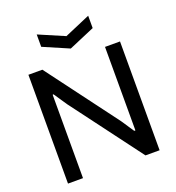

<svg xmlns="http://www.w3.org/2000/svg" viewBox="-167 -1096 1123 1227"><g transform="rotate(-20 395.0 -482.0)"><path d="M222 -964 397 -889 572 -964V-880L396 -805L222 -880ZM84 -740H179L539 -259L597 -172H605V-740H707V0H611L252 -479L192 -568L186 -567V0H84Z"/></g></svg>

Font: Encode Sans Normal
Style: Medium
Weight: 500
Designer: Pablo Impallari, Andres Torresi
Foundry: Pablo Impallari, Andres Torresi
Version: Version 1.000; ttfautohint (v1.00) -l 8 -r 50 -G 200 -x 14 -